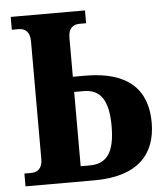

<svg xmlns="http://www.w3.org/2000/svg" viewBox="-52 -760 692 806"><g transform="rotate(-5 294.5 -357.0)"><path d="M23 0H314C496 0 574 -87 574 -221C574 -359 494 -441 314 -441H261V-606C261 -645 281 -660 308 -660H336V-714H23V-660H51C79 -660 99 -645 99 -604V-109C99 -69 79 -54 51 -54H23ZM261 -64V-377H302C373 -377 405 -327 405 -221C405 -112 373 -64 299 -64Z"/></g></svg>

Font: Noto Serif Condensed ExtraBold
Style: Regular
Weight: 800
Width: 3
Designer: Monotype Design Team
Foundry: Monotype Imaging Inc.
Version: Version 2.013